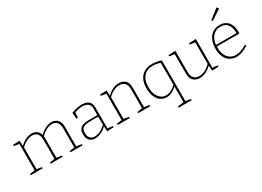

<svg xmlns="http://www.w3.org/2000/svg" viewBox="-22 -1699 3886 2849"><g transform="rotate(-30 1921.0 -274.5)"><path d="M499 -424 495 -425Q544 -477 600 -503.5Q656 -530 705 -530Q764 -530 804 -490.5Q844 -451 844 -369V-27L836 -36L932 -21V0H725V-21L819 -36L811 -27V-361Q811 -433 779 -467Q747 -501 697 -501Q653 -501 600.5 -475.5Q548 -450 499 -398L502 -408Q504 -399 504.5 -389.5Q505 -380 505 -370V-27L498 -36L592 -21V0H386V-21L480 -36L472 -27V-361Q472 -433 440 -467Q408 -501 359 -501Q315 -501 262.5 -477Q210 -453 160 -401L165 -413V-27L157 -36L251 -21V0H44V-21L140 -36L132 -27V-494L140 -485L44 -500V-521L157 -527L163 -426L158 -429Q207 -482 262 -506Q317 -530 366 -530Q414 -530 450 -504Q486 -478 499 -424Z M1379 -25 1371 -35 1467 -23V-2L1354 3L1349 -93L1353 -90Q1308 -44 1254 -18.5Q1200 7 1150 7Q1093 7 1056.5 -28.5Q1020 -64 1020 -137Q1020 -196 1044 -226.5Q1068 -257 1109.5 -267.5Q1151 -278 1202 -278H1354L1347 -270V-387Q1347 -448 1312 -475Q1277 -502 1219 -502Q1188 -502 1151.5 -495Q1115 -488 1076 -473L1085 -485L1077 -388H1052L1044 -493Q1093 -511 1138.5 -520.5Q1184 -530 1224 -530Q1295 -530 1337 -498Q1379 -466 1379 -393ZM1054 -141Q1054 -80 1083.5 -50.5Q1113 -21 1158 -21Q1201 -21 1252.5 -46Q1304 -71 1352 -115L1347 -102V-259L1354 -252H1206Q1124 -252 1089 -227Q1054 -202 1054 -141Z M1535 0V-21L1631 -36L1623 -27V-494L1631 -485L1535 -500V-521L1648 -527L1654 -426L1649 -429Q1699 -482 1753.5 -506Q1808 -530 1857 -530Q1923 -530 1965.5 -490.5Q2008 -451 2006 -369V-27L1999 -36L2094 -21V0H1887V-21L1981 -36L1973 -27V-361Q1973 -433 1939.5 -467Q1906 -501 1850 -501Q1806 -501 1753.5 -477Q1701 -453 1651 -401L1656 -413V-27L1648 -36L1742 -21V0Z M2447 230V209L2558 193L2550 203V-81L2556 -79Q2510 -35 2464 -13.5Q2418 8 2374 8Q2319 8 2274 -22.5Q2229 -53 2203 -112.5Q2177 -172 2177 -256Q2177 -346 2207.5 -407Q2238 -468 2294.5 -499Q2351 -530 2427 -530Q2463 -530 2502 -523.5Q2541 -517 2583 -504V203L2575 193L2670 209V230ZM2381 -21Q2422 -21 2467 -42.5Q2512 -64 2555 -109L2550 -94V-490L2556 -478Q2485 -502 2425 -502Q2323 -502 2267 -438Q2211 -374 2211 -258Q2211 -183 2234 -130Q2257 -77 2295.5 -49Q2334 -21 2381 -21Z M2943 7Q2877 7 2835.5 -32.5Q2794 -72 2794 -155V-494L2802 -485L2707 -500V-521L2827 -526V-162Q2827 -90 2860.5 -56Q2894 -22 2950 -22Q2995 -22 3047 -46Q3099 -70 3149 -123L3145 -110V-495L3152 -485L3057 -500V-521L3178 -526V-29L3170 -35L3265 -23V-2L3152 3L3146 -97L3152 -94Q3102 -42 3047 -17.5Q2992 7 2943 7Z M3572 7Q3510 7 3461 -23.5Q3412 -54 3384.5 -112.5Q3357 -171 3357 -254Q3357 -338 3385 -400Q3413 -462 3464.5 -496Q3516 -530 3585 -530Q3649 -530 3692.5 -501Q3736 -472 3757.5 -422Q3779 -372 3779 -305Q3779 -299 3779 -292Q3779 -285 3778 -273H3377V-300H3754L3745 -294Q3746 -350 3730.5 -397.5Q3715 -445 3679.5 -473.5Q3644 -502 3584 -502Q3523 -502 3480 -471.5Q3437 -441 3414 -386Q3391 -331 3391 -258Q3391 -183 3414.5 -130.5Q3438 -78 3480.5 -50Q3523 -22 3578 -22Q3620 -22 3667.5 -38.5Q3715 -55 3765 -88L3779 -67Q3725 -30 3672.5 -11.5Q3620 7 3572 7ZM3530 -631 3515 -651 3678 -779 3703 -745Z"/></g></svg>

Font: Bitter Thin ExtraLight
Style: Regular
Weight: 250
Version: Version 2.002